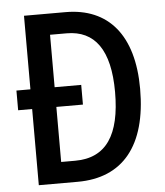

<svg xmlns="http://www.w3.org/2000/svg" viewBox="-52 -760 693 806"><g transform="rotate(-5 295.0 -357.0)"><path d="M254 -714H79V-404H20V-321H79V0H243C433 0 538 -126 538 -366C538 -593 434 -714 254 -714ZM251 -625C369 -625 432 -540 432 -362C432 -181 371 -89 240 -89H181V-321H293V-404H181V-625Z"/></g></svg>

Font: Noto Sans Thai Cond Med
Style: Regular
Weight: 500
Width: 3
Designer: Monotype Design Team
Foundry: Monotype Imaging Inc.
Version: Version 2.002